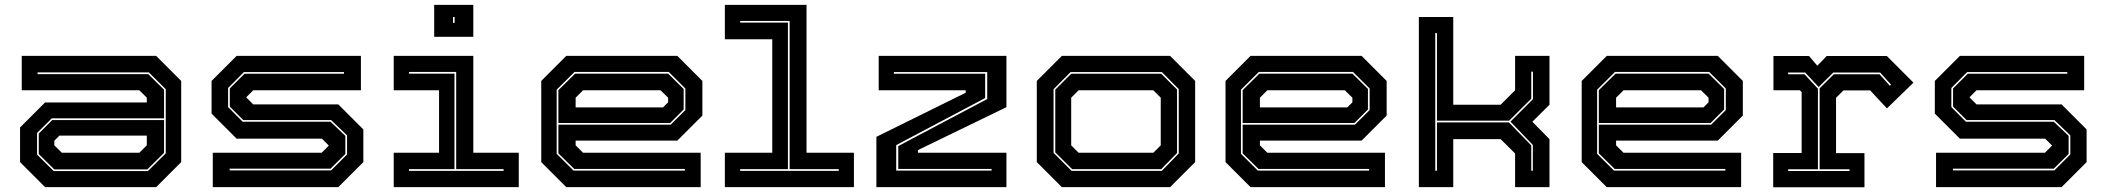

<svg xmlns="http://www.w3.org/2000/svg" viewBox="-20 -770 8668 790"><path d="M165.5 0 62.5 -103V-245.5L165.5 -348.5H584V-368L553.5 -398.5H69.5V-540H622.5L725.5 -437V-103L622.5 0ZM201 -66H588.5L662 -139V-403L592.5 -472H134.5V-465H590L655 -401V-283H193L132.5 -223V-134ZM203.5 -73 139.5 -136V-220.5L195 -276H655V-141L586 -73ZM234.5 -141.5H553.5L584 -172V-212H224.5L203.5 -191V-172Z M855.5 0V-141.5H1303.5L1333 -171L1304.5 -199.5H953.5L850.5 -302.5V-437L953.5 -540H1465V-398.5H1022L993 -369.5L1022 -340.5H1372L1475 -237.5V-103L1372 0ZM925 -69H1342.5L1408 -134.5V-213L1342.5 -276H981L925.5 -331.5V-406L986 -466.5H1395.5V-473.5H983.5L918.5 -408V-329.5L978.5 -269H1340L1401 -211V-136.5L1340 -76H925Z M1766.5 -618.5V-750H1927.5V-618.5ZM1844 -676H1850.5V-700H1844ZM1600 0V-141.5H1786.5V-398.5H1600V-540H1927.5V-141.5H2114.5V0ZM1663 -67H2052V-74H1857V-474H1663V-467H1850V-74H1663Z M2767 -540 2870 -437V-294.5L2767 -191.5H2348.5V-172L2379 -141.5H2863V0H2310L2207 -103V-437L2310 -540ZM2731.5 -474H2344L2270.5 -401V-137L2340 -68H2798V-75H2342.5L2277.5 -139V-257H2739.5L2800 -317V-406ZM2729 -467 2793 -404V-319.5L2737.5 -264H2277.5V-399L2346.5 -467ZM2698 -398.5H2379L2348.5 -368V-328H2708L2729 -349V-368Z M2962.5 0V-141.5H3157.5V-608.5H2962.5V-750H3298.5V-141.5H3493.5V0ZM3025.5 -67H3431V-74H3229V-684H3025.5V-677H3222V-74H3025.5Z M3586 0V-207L3953.5 -388.5V-398.5H3595.5V-540H4121V-329L3757 -152.5V-141.5H4121V0ZM3667.5 -68H4060V-75H3676V-169L4042 -362.5V-473.5H3658V-466.5H4033.5V-366.5L3667.5 -173Z M4349 0 4246 -103V-437L4349 -540H4794.5L4897.5 -437V-103L4794.5 0ZM4389 -67H4760.5L4830 -138.5V-403.5L4760.5 -473.5H4385L4315 -403V-141ZM4391.5 -74 4322 -143V-401L4387.5 -466.5H4758L4823 -401.5V-140.5L4758 -74ZM4418 -141.5H4725.5L4756 -172V-368L4725.5 -398.5H4418L4387.5 -368V-172Z M5582.5 -540 5685.5 -437V-294.5L5582.5 -191.5H5164V-172L5194.5 -141.5H5678.5V0H5125.5L5022.5 -103V-437L5125.5 -540ZM5547 -474H5159.5L5086 -401V-137L5155.5 -68H5613.5V-75H5158L5093 -139V-257H5555L5615.5 -317V-406ZM5544.5 -467 5608.5 -404V-319.5L5553 -264H5093V-399L5162 -467ZM5513.5 -398.5H5194.5L5164 -368V-328H5523.5L5544.5 -349V-368Z M5818 0V-700H5959.5V-339H6154.5L6214 -398.5V-540H6355.5V-339L6285 -269L6355.5 -197.5V0H6214V-138.5L6154.5 -197.5H5959.5V0ZM5885.5 -67.5H5892.5V-266.5H6188.5L6280.5 -171.5V-67.5H6287V-173.5L6195 -269.5L6287.5 -362V-475H6280.5V-364L6189.5 -273.5H5892.5V-634H5885.5Z M7048 -540 7151 -437V-294.5L7048 -191.5H6629.5V-172L6660 -141.5H7144V0H6591L6488 -103V-437L6591 -540ZM7012.5 -474H6625L6551.5 -401V-137L6621 -68H7079V-75H6623.5L6558.5 -139V-257H7020.5L7081 -317V-406ZM7010 -467 7074 -404V-319.5L7018.5 -264H6558.5V-399L6627.5 -467ZM6979 -398.5H6660L6629.5 -368V-328H6989L7010 -349V-368Z M7276 0.5V-140.5H7393V-391L7385.5 -398.5H7277V-539.5H7423.5L7457.5 -499.5L7496 -539.5H7743.5L7853 -430L7744 -324L7675 -398H7565L7534.5 -367.5V-140H7651.5V0.5ZM7337.5 -66.5H7590V-73.5H7467V-406.5L7525.5 -464.5H7713.5L7756 -417L7761 -421.5L7716 -471.5H7523L7463 -412L7407.5 -471.5H7337.5V-464.5H7404.5L7460 -405V-73.5H7337.5Z M7946 0V-141.5H8394L8423.5 -171L8395 -199.5H8044L7941 -302.5V-437L8044 -540H8555.5V-398.5H8112.5L8083.5 -369.5L8112.5 -340.5H8462.5L8565.5 -237.5V-103L8462.5 0ZM8015.5 -69H8433L8498.5 -134.5V-213L8433 -276H8071.5L8016 -331.5V-406L8076.5 -466.5H8486V-473.5H8074L8009 -408V-329.5L8069 -269H8430.5L8491.5 -211V-136.5L8430.5 -76H8015.5Z"/></svg>

Font: Tourney Expanded ExtraBold
Style: Regular
Weight: 800
Width: 7
Designer: Tyler Finck
Foundry: Etcetera Type Co
Version: Version 1.010; ttfautohint (v1.8.3)